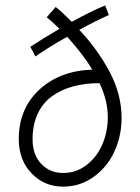

<svg xmlns="http://www.w3.org/2000/svg" viewBox="-20 -694 522 714"><path d="M274.9 -583Q334 -615.7 384.8 -638.2L371.1 -673.8Q322.3 -654.3 247.1 -612.8Q203.1 -656.7 187 -668L153.8 -629.9Q165 -621.6 201.2 -586.9Q139.6 -550.8 92.8 -520L111.8 -483.9Q121.1 -491.2 158.4 -514.9Q195.8 -538.6 230 -557.1Q291.5 -488.8 323.2 -435.1Q201.2 -430.7 125.5 -359.9Q49.8 -289.1 49.8 -176.8Q49.8 -99.1 97.2 -49.6Q144.5 0 214.8 0Q279.3 0 330.1 -37.6Q380.9 -75.2 406.5 -132.8Q432.1 -190.4 432.1 -254.9Q432.1 -342.3 388.2 -425.8Q344.2 -509.3 274.9 -583ZM214.8 -50.8Q165 -50.8 133.1 -85Q101.1 -119.1 101.1 -175.8Q101.1 -229.5 119.9 -270.3Q138.7 -311 172.9 -335.7Q207 -360.4 251.5 -372.6Q295.9 -384.8 350.1 -384.8Q380.9 -320.3 380.9 -257.8Q380.9 -206.5 361.8 -159.9Q342.8 -113.3 304 -82Q265.1 -50.8 214.8 -50.8Z"/></svg>

Font: Comic Neue Angular
Style: Regular
Weight: 400
Designer: Craig Rozynski
Foundry: Craig Rozynski
Version: Version 2.003